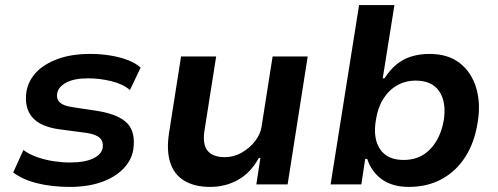

<svg xmlns="http://www.w3.org/2000/svg" viewBox="-20 -725 1957 755"><path d="M255 10Q184 10 126 -4.5Q68 -19 32 -47L72 -135Q95 -118 126.5 -107Q158 -96 191.5 -91Q225 -86 255 -86Q313 -86 346.5 -102Q380 -118 384 -145Q387 -168 373 -182Q359 -196 323 -202L210 -217Q136 -228 105.5 -265.5Q75 -303 84 -365Q91 -406 121 -439Q151 -472 205.5 -492.5Q260 -513 336 -513Q375 -513 412.5 -507Q450 -501 482 -489Q514 -477 533 -459L491 -371Q463 -395 417 -406Q371 -417 327 -417Q271 -417 240 -400Q209 -383 205 -358Q201 -336 215 -322.5Q229 -309 263 -304L368 -288Q449 -274 481.5 -239Q514 -204 504 -136Q497 -94 464 -60.5Q431 -27 377.5 -8.5Q324 10 255 10Z M806 10Q745 10 704.5 -14.5Q664 -39 649 -87Q634 -135 645 -204L692 -503H830L784 -211Q779 -180 784.5 -156.5Q790 -133 810 -120Q830 -107 864 -107Q899 -107 930 -124.5Q961 -142 983 -170Q1005 -198 1009 -230L1052 -503H1190L1111 0H988L1004 -104H998Q966 -46 916.5 -18Q867 10 806 10Z M1587 10Q1525 10 1483.5 -18.5Q1442 -47 1424 -100H1416L1401 0H1280L1392 -705H1531L1485 -417H1492Q1513 -450 1539 -471.5Q1565 -493 1598 -503Q1631 -513 1668 -513Q1742 -513 1788 -477Q1834 -441 1852.5 -379.5Q1871 -318 1858 -242Q1846 -165 1810 -108.5Q1774 -52 1717.5 -21Q1661 10 1587 10ZM1567 -96Q1610 -96 1642 -115Q1674 -134 1695.5 -169.5Q1717 -205 1725 -252Q1736 -323 1707.5 -365.5Q1679 -408 1615 -408Q1574 -408 1541 -389Q1508 -370 1486.5 -335Q1465 -300 1458 -252Q1446 -181 1474.5 -138.5Q1503 -96 1567 -96Z"/></svg>

Font: Nunito Sans 6pt
Style: Bold Italic
Weight: 700
Italic angle: -9°
Version: Version 3.101;gftools[0.9.27]